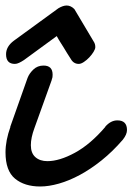

<svg xmlns="http://www.w3.org/2000/svg" viewBox="-57 -643 481 697"><path d="M325 -183Q345 -206 369 -206Q404 -206 404 -171Q404 -155 389 -136Q352 -93 312 -61Q272 -29 233 -8Q194 13 157 23.5Q120 34 89 34Q32 34 -2.5 5.5Q-37 -23 -37 -90Q-37 -133 -19 -183L-20 -182Q-4 -227 11.5 -271Q27 -315 43 -360Q49 -376 64 -390.5Q79 -405 101 -405Q134 -405 134 -372Q134 -367 133.5 -363Q133 -359 130 -353L132 -356Q116 -311 100 -267Q84 -223 68 -178Q55 -143 55 -116Q55 -87 71.5 -72.5Q88 -58 115 -58Q159 -58 215 -88.5Q271 -119 325 -182ZM30 -425Q21 -419 12.5 -415Q4 -411 -3 -411Q-35 -411 -35 -446Q-35 -474 -7 -495L155 -613Q172 -623 185 -623Q200 -623 213 -610L285 -489Q288 -483 288.5 -478.5Q289 -474 289 -472Q289 -465 282.5 -454.5Q276 -444 267 -434.5Q258 -425 247.5 -418Q237 -411 229 -411Q210 -411 200 -429Q192 -441 186 -451Q180 -461 174.5 -470Q169 -479 162.5 -489Q156 -499 149 -512Z"/></svg>

Font: Discipuli Britannica Bold
Style: Regular
Weight: 700
Designer: Peter Wiegel
Foundry: Peter Wiegel
Version: Version 0.001 2009